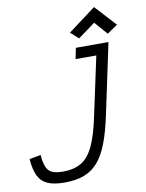

<svg xmlns="http://www.w3.org/2000/svg" viewBox="-109 -1105 909 1195"><g transform="rotate(-10 346.0 -508.0)"><path d="M202 14Q135 14 95 -3.5Q55 -21 35.5 -61Q16 -101 11 -168L83 -181Q87 -131 99 -103.5Q111 -76 136 -65.5Q161 -55 204 -55Q273 -55 319.5 -83Q366 -111 397.5 -178.5Q429 -246 453 -363L532 -731H401L415 -800H621L527 -357Q505 -252 477.5 -180.5Q450 -109 412.5 -66.5Q375 -24 323.5 -5Q272 14 202 14ZM626 -852 554 -934 445 -854 395 -899 570 -1030 692 -897Z"/></g></svg>

Font: Victor Mono
Style: Italic
Weight: 400
Italic angle: -12°
Monospace: yes
Designer: Rune Bjørnerås
Version: Version 1.561;gftools[0.9.30]